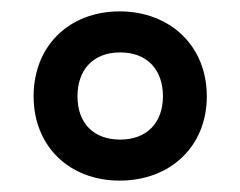

<svg xmlns="http://www.w3.org/2000/svg" viewBox="-20 -744 422 337"><path d="M190 -427C278 -427 343 -486 343 -575C343 -664 278 -724 190 -724C102 -724 39 -664 39 -575C39 -487 102 -427 190 -427ZM191 -499C144 -499 116 -528 116 -575C116 -620 142 -652 191 -652C238 -652 266 -622 266 -575C266 -529 238 -499 191 -499Z"/></svg>

Font: Noto Sans Lao Condensed SemiBold
Style: Regular
Weight: 600
Width: 3
Designer: Monotype Design Team
Foundry: Monotype Imaging Inc.
Version: Version 2.003